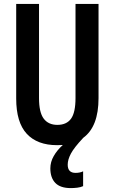

<svg xmlns="http://www.w3.org/2000/svg" viewBox="-20 -734 587 984"><path d="M327 110Q327 152 367 152Q390 152 406 144V220Q393 226 375.5 228Q358 230 343 230Q289 230 263.5 203.5Q238 177 238 129Q238 96 255.5 65.5Q273 35 302 9Q288 10 273 10Q171 10 117 -48.5Q63 -107 63 -229V-714H180V-231Q180 -158 204 -126Q228 -94 274 -94Q321 -94 344 -125.5Q367 -157 367 -232V-714H485V-231Q485 -85 407 -28Q360 22 343.5 53Q327 84 327 110Z"/></svg>

Font: Noto Sans Lao ExtraCondensed SemiBold
Style: Regular
Weight: 600
Width: 2
Designer: Monotype Design Team
Foundry: Monotype Imaging Inc.
Version: Version 2.003; ttfautohint (v1.8.4.7-5d5b)